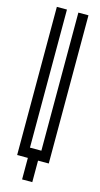

<svg xmlns="http://www.w3.org/2000/svg" viewBox="-127 -752 465 894"><g transform="rotate(15 105.5 -305.0)"><path d="M29.2 0V-714.3H77.9V-48.7H132.9V-714.3H181.6V0H129.9V103.7H80.8V0Z"/></g></svg>

Font: Marapfhont
Style: Book
Weight: 400
Version: Version 0.15